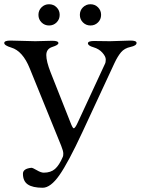

<svg xmlns="http://www.w3.org/2000/svg" viewBox="-20 -844 663 904"><path d="M356 -774Q356 -795 370.5 -809.5Q385 -824 406 -824Q427 -824 441.5 -809.5Q456 -795 456 -774Q456 -753 441.5 -738.5Q427 -724 406 -724Q385 -724 370.5 -738.5Q356 -753 356 -774ZM161 -774Q161 -795 175.5 -809.5Q190 -824 211 -824Q232 -824 246.5 -809.5Q261 -795 261 -774Q261 -753 246.5 -738.5Q232 -724 211 -724Q190 -724 175.5 -738.5Q161 -753 161 -774ZM423 -651 498 -650 594 -653Q623 -653 623 -642Q623 -629 594.5 -623Q566 -617 550 -598Q534 -579 519 -547L368 -222Q301 -78 259.5 -19Q218 40 181 40Q134 40 111 24.5Q88 9 88 -26Q88 -50 128 -54Q134 -54 153.5 -42.5Q173 -31 186 -31Q219 -31 239 -48.5Q259 -66 276 -106Q278 -110 278 -121.5Q278 -133 268 -158L120 -522Q87 -604 33 -620Q0 -630 0 -641.5Q0 -653 29 -653L146 -650L226 -652Q255 -652 255 -641Q255 -632 226.5 -623Q198 -614 198 -584.5Q198 -555 218 -504L311 -269Q322 -240 327 -240Q334 -240 347 -269L474 -543Q478 -550 478 -564Q478 -578 462 -596Q446 -614 420 -621.5Q394 -629 394 -640Q394 -651 423 -651Z"/></svg>

Font: EB Garamond
Style: Regular
Weight: 400
Version: Version 0.012